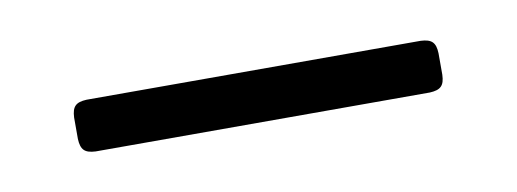

<svg xmlns="http://www.w3.org/2000/svg" viewBox="-24 -628 385 143"><g transform="rotate(-10 168.5 -556.5)"><path d="M41.9 -536.9H294.7C302.9 -537.3 305.8 -540.1 306.1 -548.3V-564.6C305.8 -572.8 302.9 -575.6 294.7 -576H41.9C33.7 -575.6 30.9 -572.8 30.5 -564.6V-548.3C30.9 -540.1 33.7 -537.3 41.9 -536.9Z"/></g></svg>

Font: Margiela Serif Text
Style: Regular
Weight: 400
Designer: Andreas Faust, Stefan Endress
Version: Version 1.002;FEAKit 1.0